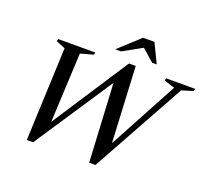

<svg xmlns="http://www.w3.org/2000/svg" viewBox="-145 -1068 1375 1260"><g transform="rotate(20 542.0 -438.0)"><path d="M951.5 -644.5 877 -668.5 882 -685H1084L1079.5 -668.5L1000.5 -644L640 8H596L565 -576L600.5 -589.5L204.5 8H160.5L187.5 -642.5L123.5 -668.5L128 -685H387L382 -668.5L293.5 -644L268.5 -119H244.5L619 -693H666L695.5 -108.5L658 -98.5ZM502 -749.5 648 -883.5H727.5L792 -749.5H760L666.5 -832H691L542.5 -749.5Z"/></g></svg>

Font: Newsreader 36pt Medium
Style: Italic
Weight: 500
Italic angle: -17°
Designer: Hugues Gentile
Foundry: Production Type
Version: Version 1.003